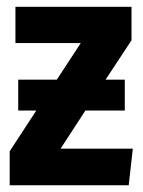

<svg xmlns="http://www.w3.org/2000/svg" viewBox="-20 -551 425 571"><path d="M160.2 -108.9H375L362.8 0H8.8V-101.1L87.9 -222.2H34.2V-314H148.9L220.2 -422.9H25.9V-530.8H371.1V-431.2L293.9 -314H351.1V-222.2H233.9Z"/></svg>

Font: Fira Sans Compressed
Style: Bold
Weight: 700
Width: 1
Designer: Carrois Corporate & Edenspiekermann AG
Foundry: Carrois Corporate GbR & Edenspiekermann AG
Version: Version 4.203;PS 004.203;hotconv 1.0.88;makeotf.lib2.5.64775